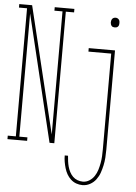

<svg xmlns="http://www.w3.org/2000/svg" viewBox="-74 -782 736 1041"><g transform="rotate(5 294.0 -261.0)"><path d="M-12 0V-19H32V-716H-12V-735H58L225 -46V-716H181V-735H288V-716H243V0H217L51 -689V-19H95V0ZM515 -654Q510 -654 505 -655.5Q500 -657 497 -661Q494 -665 492.5 -670Q491 -675 491 -680Q491 -685 492.5 -690Q494 -695 497 -699Q500 -703 505 -705Q510 -707 515 -707Q520 -707 524.5 -705Q529 -703 532.5 -699Q536 -695 537 -690Q538 -685 538 -680Q538 -675 537 -670Q536 -665 532.5 -661Q529 -657 524.5 -655.5Q520 -654 515 -654ZM415 213Q397 213 380.5 207Q364 201 351 189Q338 177 329.5 162Q321 147 316 130Q311 113 308 96Q305 79 305 61H323Q324 76 326 91Q328 106 332 120.5Q336 135 343 148.5Q350 162 360.5 172.5Q371 183 385.5 188.5Q400 194 415 194Q434 194 450.5 183.5Q467 173 477.5 157Q488 141 493.5 123Q499 105 502.5 86Q506 67 507 48Q508 29 508 10V-511H384V-530H527V10Q527 32 525.5 53.5Q524 75 519.5 96Q515 117 508 137Q501 157 488 174.5Q475 192 455.5 202.5Q436 213 415 213Z"/></g></svg>

Font: Iosevka Slab Thin Extended
Style: Regular
Weight: 100
Width: 7
Monospace: yes
Designer: Belleve Invis
Foundry: Belleve Invis
Version: Version 11.1.1; ttfautohint (v1.8.3)